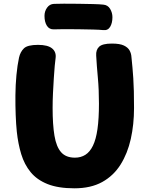

<svg xmlns="http://www.w3.org/2000/svg" viewBox="-20 -1012 796 1040"><path d="M83 -700Q90 -731 109.5 -750Q129 -769 186 -769Q239 -769 262.5 -749.5Q286 -730 281 -696Q279 -684 276.5 -655.5Q274 -627 271.5 -588.5Q269 -550 267 -508Q265 -466 265 -427Q265 -337 275 -277Q285 -217 311 -187.5Q337 -158 386 -158Q418 -158 442.5 -173.5Q467 -189 483.5 -223Q500 -257 508 -313Q516 -369 516 -451Q516 -527 510 -591.5Q504 -656 501 -711Q499 -742 517 -759Q535 -776 586 -776Q629 -776 651 -765.5Q673 -755 682 -738.5Q691 -722 692 -703Q695 -674 697.5 -646.5Q700 -619 702 -588Q704 -557 705 -518Q706 -479 706 -427Q706 -338 688.5 -259.5Q671 -181 633 -120.5Q595 -60 533.5 -26Q472 8 383 8Q295 8 237.5 -15Q180 -38 146 -79.5Q112 -121 95 -177Q78 -233 71 -299Q67 -338 65 -389Q63 -440 63.5 -496Q64 -552 69 -605Q74 -658 83 -700ZM272 -853Q247 -852 234 -872.5Q221 -893 221 -926Q221 -951 235 -970.5Q249 -990 272 -991Q290 -992 326.5 -992Q363 -992 405.5 -991.5Q448 -991 484.5 -990Q521 -989 539 -987Q564 -985 576.5 -964Q589 -943 589 -919Q589 -887 576.5 -866.5Q564 -846 539 -849Q521 -851 484.5 -852Q448 -853 405.5 -853.5Q363 -854 326.5 -854Q290 -854 272 -853Z"/></svg>

Font: Playpen Sans ExtraBold
Style: Regular
Weight: 800
Designer: Laura Meseguer, Veronika Burian, José Scaglione
Foundry: TypeTogether
Version: Version 1.001